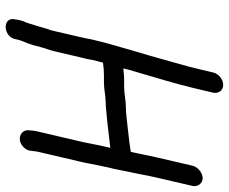

<svg xmlns="http://www.w3.org/2000/svg" viewBox="-84 -658 793 665"><g transform="rotate(90 312.5 -325.5)"><path d="M554 -596 525 -471C518 -442 514 -416 507 -387L506 -382C503 -381 501 -381 498 -381L480 -378C461 -376 440 -373 420 -371C396 -369 375 -365 351 -365C327 -365 307 -359 282 -359H257C246 -359 236 -358 227 -357C224 -357 220 -357 217 -356C220 -367 222 -379 226 -390C246 -460 270 -535 286 -604L301 -667C305 -686 293 -702 274 -702C255 -702 235 -686 231 -667L216 -604C209 -574 200 -547 192 -516C168 -426 137 -335 116 -244C114 -231 111 -218 108 -205L88 -119C86 -112 85 -105 82 -98L74 -72C71 -59 65 -44 62 -32C61 -29 60 -25 58 -20C51 -6 49 6 47 19C37 64 109 61 116 16L118 7C121 -5 129 -21 132 -31C133 -35 135 -40 137 -46C139 -53 140 -61 143 -69C147 -86 154 -101 158 -119L178 -205C181 -218 185 -231 187 -246C190 -259 193 -272 197 -285V-286H200C212 -288 226 -289 242 -289H266C289 -289 312 -295 335 -295C344 -295 355 -296 364 -297C401 -300 439 -305 474 -309L492 -311L483 -271C478 -248 475 -227 469 -203L436 -62C432 -46 432 -37 431 -26C431 2 467 14 491 -12C506 -28 501 -40 506 -62L539 -203C545 -227 548 -248 553 -271L560 -304C567 -328 572 -363 578 -388C584 -415 588 -442 595 -471L624 -596C628 -614 615 -631 597 -631C579 -631 558 -614 554 -596Z"/></g></svg>

Font: Electronic
Style: BdIt
Weight: 700
Version: Version 1.011